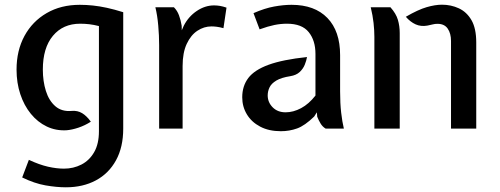

<svg xmlns="http://www.w3.org/2000/svg" viewBox="-20 -548 2130 818"><path d="M260.5 250Q221.5 250 174 241.8Q126.5 233.5 74.5 208L103 133Q148 154 184.5 162.2Q221 170.5 252.5 170.5Q293 170.5 327 153Q361 135.5 381.2 100.2Q401.5 65 401.5 11V-437Q379.5 -442.5 360.2 -444.8Q341 -447 321.5 -447Q248.5 -447 205.5 -395.5Q162.5 -344 162.5 -251.5Q162.5 -202 175.5 -160.5Q188.5 -119 216 -95.2Q243.5 -71.5 286 -75.5Q310.5 -77.5 330 -65.8Q349.5 -54 367 -29.5Q342 -13.5 314.5 -4.2Q287 5 263.5 7Q218 9.5 179.2 -9Q140.5 -27.5 111.5 -63Q82.5 -98.5 66.5 -146.8Q50.5 -195 50.5 -251.5Q50.5 -332.5 84.2 -394.8Q118 -457 178.8 -492.2Q239.5 -527.5 320 -527.5Q348 -527.5 376 -524.5Q404 -521.5 435.2 -514.8Q466.5 -508 505 -496V0Q505 79 474.2 135Q443.5 191 388.5 220.5Q333.5 250 260.5 250Z M658 0V-355.5Q658 -396.5 654.2 -439.2Q650.5 -482 642 -517H721Q735 -503 742.5 -483Q750 -463 754 -438.5L754.5 -419L763 -438.5Q783 -477.5 818.2 -501.2Q853.5 -525 892 -525Q904.5 -525 917.5 -522.8Q930.5 -520.5 945 -515.5L932 -428Q915.5 -432.5 903.2 -434Q891 -435.5 881 -435.5Q849 -435.5 821 -417Q793 -398.5 775.5 -361Q758 -323.5 758 -266.5V0Z M1176.5 11Q1125.5 11 1088.5 -8.5Q1051.5 -28 1031.8 -60.8Q1012 -93.5 1012 -133.5Q1012 -181.5 1038 -215.8Q1064 -250 1124.2 -272Q1184.5 -294 1288 -305Q1285.5 -290 1278.5 -272.5Q1271.5 -255 1256.8 -241.2Q1242 -227.5 1217 -223.5Q1178.5 -217.5 1157.5 -205Q1136.5 -192.5 1128.5 -176Q1120.5 -159.5 1120.5 -141.5Q1120.5 -112.5 1141.5 -91Q1162.5 -69.5 1197 -69.5Q1229.5 -69.5 1262.8 -87.2Q1296 -105 1324 -141V-318.5Q1324 -375.5 1295.2 -411.2Q1266.5 -447 1202.5 -447Q1176 -447 1149 -441.5Q1122 -436 1086 -423L1060 -492Q1108 -513 1148 -520.2Q1188 -527.5 1222 -527.5Q1320.5 -527.5 1374.8 -471.5Q1429 -415.5 1429 -313V-158.5Q1429 -107.5 1433.5 -68.2Q1438 -29 1445 0H1367.5Q1354 -8 1345.8 -21.8Q1337.5 -35.5 1331.5 -50.5L1330 -69.5L1318.5 -51.5Q1278.5 -12.5 1245.8 -0.8Q1213 11 1176.5 11Z M1901.5 0V-373.5Q1901.5 -405.5 1887.5 -426Q1873.5 -446.5 1844 -446.5Q1832.5 -446.5 1823.5 -444Q1814.5 -441.5 1801 -439Q1773.5 -434 1750.8 -444.2Q1728 -454.5 1709 -476.5Q1761.5 -507 1797.8 -517.5Q1834 -528 1863 -528Q1901.5 -528 1935 -512.5Q1968.5 -497 1988.8 -462Q2009 -427 2009 -367V0ZM1575 0V-391Q1575 -419 1571.5 -450.5Q1568 -482 1559.5 -517H1643.5Q1667.5 -490 1675.2 -463.5Q1683 -437 1683 -407V0Z"/></svg>

Font: Expletus Sans Medium
Style: Regular
Weight: 500
Version: Version 7.500